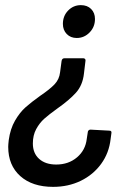

<svg xmlns="http://www.w3.org/2000/svg" viewBox="-20 -519 508 748"><path d="M350 -445Q350 -414 329 -392.5Q308 -371 279 -371Q255 -371 240 -386.5Q225 -402 225 -426Q225 -457 245.5 -478Q266 -499 295 -499Q320 -499 335 -484Q350 -469 350 -445ZM313 -282 307 -232Q302 -187 276 -158Q250 -129 203 -96Q171 -73 152.5 -56.5Q134 -40 121 -16Q108 8 108 40Q108 78 132.5 100Q157 122 199 122Q247 122 280 94Q313 66 318 22L322 -4Q322 -8 325 -11Q328 -14 332 -14L406 -10Q416 -10 414 0L411 22Q405 77 374 119.5Q343 162 294.5 185.5Q246 209 187 209Q106 209 59 167Q12 125 12 53Q12 45 14 27Q20 -17 38.5 -49Q57 -81 79.5 -101Q102 -121 137 -146Q174 -171 192.5 -190.5Q211 -210 214 -237L220 -282Q222 -292 231 -292H305Q309 -292 311.5 -289Q314 -286 313 -282Z"/></svg>

Font: Barlow Medium
Style: Italic
Weight: 500
Italic angle: -7°
Designer: Jeremy Tribby
Foundry: Tribby Type
Version: Version 1.408